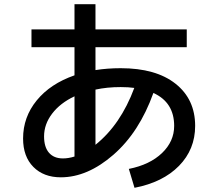

<svg xmlns="http://www.w3.org/2000/svg" viewBox="-20 -825 1040 915"><path d="M594 -20Q694 -40 752 -95.5Q810 -151 810 -225Q810 -337 711 -382Q644 -195 520.5 -87.5Q397 20 270 20Q188 20 139 -29.5Q90 -79 90 -165Q90 -267 155 -346.5Q220 -426 335 -466V-600H130V-685H335V-805H435V-685H870V-600H435V-491Q492 -500 555 -500Q723 -500 816.5 -426Q910 -352 910 -225Q910 -113 833 -34.5Q756 44 621 70ZM620 -406Q593 -410 555 -410Q490 -410 435 -398V-135Q555 -231 620 -406ZM335 -366Q267 -334 228.5 -283.5Q190 -233 190 -175Q190 -124 213.5 -97Q237 -70 280 -70Q306 -70 335 -79Z"/></svg>

Font: Mplus 1p Medium
Style: Regular
Weight: 500
Version: Version 1.061